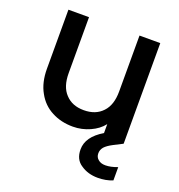

<svg xmlns="http://www.w3.org/2000/svg" viewBox="-137 -665 922 990"><g transform="rotate(20 324.5 -169.5)"><path d="M523 138C523 138 523 138 523 138C506 138 493 134 483 125C473 117 468 106 468 92C468 92 468 92 468 92C468 79 472 68 481 57C490 47 504 37 525 26C525 26 574 1 574 1C574 1 573 0 573 0C573 0 574 0 574 0C574 0 574 -551 574 -551C574 -551 460 -551 460 -551C460 -551 460 -244 460 -244C460 -244 460 -244 460 -244C460 -195 448 -157 423 -131C398 -104 364 -91 321 -91C321 -91 321 -91 321 -91C278 -91 245 -104 220 -131C195 -157 183 -195 183 -244C183 -244 183 -551 183 -551C183 -551 70 -551 70 -551C70 -551 70 -227 70 -227C70 -227 70 -227 70 -227C70 -177 80 -134 100 -99C119 -64 146 -37 181 -19C215 -1 254 8 297 8C297 8 297 8 297 8C330 8 361 1 390 -12C419 -25 442 -42 460 -65C460 -65 460 -16 460 -16C460 -16 460 -16 460 -16C403 18 375 58 375 104C375 104 375 104 375 104C375 141 388 168 415 185C441 203 472 212 508 212C508 212 508 212 508 212C537 212 564 207 589 197C589 197 589 124 589 124C589 124 589 124 589 124C565 133 543 138 523 138Z"/></g></svg>

Font: Girnar Poppins
Style: Medium
Weight: 500
Designer: Ninad Kale (Devanagari), Jonny Pinhorn (Latin)
Foundry: Indian Type Foundry
Version: ""